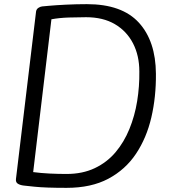

<svg xmlns="http://www.w3.org/2000/svg" viewBox="-20 -892 817 926"><path d="M301 14Q198 14 146.5 8.5Q95 3 95 3Q77 1 66 -6Q55 -13 57 -29L154 -837Q156 -848 165 -854Q174 -860 183 -861Q183 -861 215.5 -864Q248 -867 298 -869.5Q348 -872 399 -872Q568 -872 649.5 -783Q731 -694 732 -536Q733 -425 710 -326Q687 -227 636 -150.5Q585 -74 502.5 -30Q420 14 301 14ZM301 -53Q378 -53 437 -81Q496 -109 537 -157.5Q578 -206 604 -269.5Q630 -333 641.5 -404Q653 -475 652 -547Q652 -624 621.5 -683Q591 -742 534 -775.5Q477 -809 395 -809Q356 -809 311 -807.5Q266 -806 228 -799L140 -62Q178 -57 219 -55Q260 -53 301 -53Z"/></svg>

Font: Kite One
Style: Regular
Weight: 400
Designer: Eduardo Rodriguez Tunni
Foundry: Eduardo Rodriguez Tunni
Version: Version 1.002; ttfautohint (v1.8.4.7-5d5b);gftools[0.9.23]